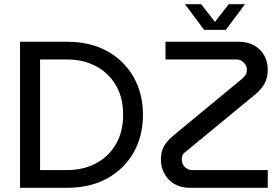

<svg xmlns="http://www.w3.org/2000/svg" viewBox="-20 -900 1344 920"><path d="M76 0V-700H300Q412 -700 493.5 -655Q575 -610 620 -531Q665 -452 665 -350Q665 -248 620 -169Q575 -90 493.5 -45Q412 0 300 0ZM172 -85H301Q379 -85 439.5 -117Q500 -149 535 -208.5Q570 -268 570 -350Q570 -433 535 -492Q500 -551 439.5 -583Q379 -615 301 -615H172ZM892 0Q827 0 789 -39.5Q751 -79 751 -137Q751 -174 766 -200Q781 -226 815 -254L1132 -516Q1149 -529 1156 -540Q1163 -551 1163 -567Q1163 -579 1156 -590Q1149 -601 1138.5 -608Q1128 -615 1115 -615H773V-700H1124Q1167 -700 1198.5 -682Q1230 -664 1246.5 -633.5Q1263 -603 1263 -565Q1263 -528 1247.5 -499.5Q1232 -471 1200 -445L883 -184Q871 -175 863.5 -168Q856 -161 853.5 -153.5Q851 -146 851 -134Q851 -122 857.5 -110.5Q864 -99 875.5 -92Q887 -85 902 -85H1263V0ZM958 -757 866 -880H944L1010 -795L1076 -880H1154L1062 -757Z"/></svg>

Font: MuseoModerno Thin
Style: Regular
Weight: 400
Version: Version 1.003